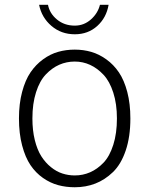

<svg xmlns="http://www.w3.org/2000/svg" viewBox="-20 -769 612 801"><path d="M59.1 -274.9Q59.1 -336.4 72.3 -385.7Q85.4 -435.1 107.4 -467.3Q129.4 -499.5 159.7 -521.5Q189.9 -543.5 222.7 -552.7Q255.4 -562 292 -562Q328.1 -562 360.8 -552.5Q393.6 -543 423.8 -521.2Q454.1 -499.5 476.1 -467Q498 -434.6 511 -385.3Q523.9 -335.9 523.9 -274.9Q523.9 -198.2 504.4 -140.9Q484.9 -83.5 451.2 -51Q417.5 -18.6 377.7 -3.2Q337.9 12.2 292 12.2Q255.4 12.2 222.7 3.4Q189.9 -5.4 159.4 -26.6Q128.9 -47.9 107.2 -80.1Q85.4 -112.3 72.3 -162.1Q59.1 -211.9 59.1 -274.9ZM467.8 -274.9Q467.8 -335.4 452.6 -382.6Q437.5 -429.7 411.9 -457Q386.2 -484.4 356 -498.3Q325.7 -512.2 292 -512.2Q257.8 -512.2 227.5 -499Q197.3 -485.8 171.4 -458.7Q145.5 -431.6 130.4 -384.3Q115.2 -336.9 115.2 -274.9Q115.2 -225.1 125.2 -184.6Q135.3 -144 152.3 -117.2Q169.4 -90.3 192.4 -71.8Q215.3 -53.2 240.2 -45.2Q265.1 -37.1 292 -37.1Q325.7 -37.1 356 -50.3Q386.2 -63.5 411.9 -90.3Q437.5 -117.2 452.6 -164.8Q467.8 -212.4 467.8 -274.9ZM292 -626Q235.4 -626 194.6 -660.9Q153.8 -695.8 143.1 -749H180.2Q187 -712.9 217.8 -687.5Q248.5 -662.1 292 -662.1Q330.1 -662.1 359.1 -687.7Q388.2 -713.4 397 -749H433.1Q423.8 -694.8 385.5 -660.4Q347.2 -626 292 -626ZM143.1 -749Z"/></svg>

Font: Junction Light
Style: Regular
Weight: 300
Designer: Caroline Hadilaksono
Foundry: Caroline Hadilaksono
Version: Version 1.002